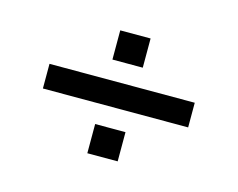

<svg xmlns="http://www.w3.org/2000/svg" viewBox="-58 -627 605 489"><g transform="rotate(15 244.5 -383.0)"><path d="M205 -468V-545H285V-468ZM53 -351V-416H436V-351ZM205 -221V-298H285V-221Z"/></g></svg>

Font: Big Shoulders Text
Style: Regular
Weight: 400
Designer: Patric King
Foundry: XO Type Co
Version: Version 1.000; ttfautohint (v1.8.2)